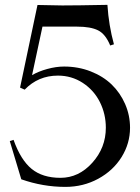

<svg xmlns="http://www.w3.org/2000/svg" viewBox="-20 -752 564 775"><path d="M79.6 -390.1 61 -398.4 131.3 -731.9Q207.5 -730 231.4 -730Q289.6 -730 413.6 -732.4Q418.9 -649.4 439.9 -573.2L424.8 -568.4Q405.8 -614.7 375.7 -629.6Q345.7 -644.5 291.5 -644.5H151.4L109.4 -448.7Q135.3 -463.9 170.9 -473.6Q206.5 -483.4 238.8 -483.4Q295.9 -483.4 345.9 -463.9Q396 -444.3 430.7 -410.9Q465.3 -377.4 485.1 -332Q504.9 -286.6 504.9 -236.3Q504.9 -172.9 470.7 -117.9Q436.5 -63 376.2 -30.3Q315.9 2.4 243.7 2.4Q153.3 2.4 65.9 -28.3Q56.6 -59.1 19.5 -182.6L34.7 -187.5Q63.5 -106.4 107.7 -70.3Q151.9 -34.2 224.1 -34.2Q297.9 -34.2 352.5 -95Q407.2 -155.8 407.2 -236.3Q407.2 -292 383.1 -340.1Q358.9 -388.2 314 -417.5Q269 -446.8 213.9 -446.8Q134.3 -446.8 79.6 -390.1Z"/></svg>

Font: Flanker
Style: Regular
Weight: 400
Designer: Flanker
Foundry: Flanker
Version: Version 2.027